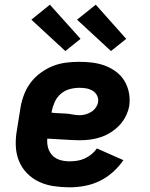

<svg xmlns="http://www.w3.org/2000/svg" viewBox="-20 -792 640 820"><path d="M277 8Q243 8 209.5 3Q176 -2 147 -15.5Q118 -29 95.5 -52Q73 -75 61 -104.5Q49 -134 47.5 -167.5Q46 -201 52 -235L68 -335Q73 -363 83.5 -390Q94 -417 112 -440.5Q130 -464 155 -482Q180 -500 207 -510.5Q234 -521 262.5 -524.5Q291 -528 318 -528Q347 -528 375 -524.5Q403 -521 428.5 -511.5Q454 -502 476 -485.5Q498 -469 511.5 -446.5Q525 -424 530.5 -396.5Q536 -369 532 -340Q528 -318 517.5 -296.5Q507 -275 490.5 -257.5Q474 -240 453.5 -227Q433 -214 411 -206.5Q389 -199 366.5 -196Q344 -193 321 -193Q304 -193 286.5 -194Q269 -195 251.5 -196Q234 -197 217 -198Q200 -199 182 -200Q180 -180 185.5 -160.5Q191 -141 204.5 -127.5Q218 -114 237 -108.5Q256 -103 277 -103Q293 -103 309.5 -105.5Q326 -108 341.5 -115Q357 -122 370.5 -133Q384 -144 394 -158L507 -108Q488 -80 461.5 -56.5Q435 -33 404.5 -18.5Q374 -4 341.5 2Q309 8 277 8ZM321 -300Q333 -300 345.5 -303.5Q358 -307 369.5 -314Q381 -321 389 -332.5Q397 -344 399 -356Q401 -371 394.5 -384Q388 -397 375.5 -404.5Q363 -412 348.5 -414.5Q334 -417 319 -417Q299 -417 278 -411.5Q257 -406 240 -391.5Q223 -377 214 -357Q205 -337 201 -317L200 -311Q215 -309 230.5 -308.5Q246 -308 261 -307Q276 -306 290.5 -303Q305 -300 321 -300ZM454 -574 309 -708 389 -772 519 -626ZM259 -574 114 -708 193 -772 324 -626Z"/></svg>

Font: Iosevka SS04 Heavy Extended
Style: Italic
Weight: 900
Width: 7
Italic angle: -9°
Monospace: yes
Designer: Belleve Invis
Foundry: Belleve Invis
Version: Version 19.0.0; ttfautohint (v1.8.4)